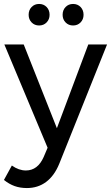

<svg xmlns="http://www.w3.org/2000/svg" viewBox="-24 -754 562 972"><path d="M112 198Q78 198 50 188Q22 178 -4 157L36 84Q71 109 107 109Q167 109 197 41L217 -6L-2 -529H96L264 -105L423 -529H518L276 75Q251 136 209.5 167Q168 198 112 198ZM227 -679Q227 -656 212 -640.5Q197 -625 174 -625Q151 -625 136 -640.5Q121 -656 121 -679Q121 -703 136 -718.5Q151 -734 174 -734Q197 -734 212 -718.5Q227 -703 227 -679ZM399 -679Q399 -656 384 -640.5Q369 -625 346 -625Q323 -625 308 -640.5Q293 -656 293 -679Q293 -703 308 -718.5Q323 -734 346 -734Q369 -734 384 -718.5Q399 -703 399 -679Z"/></svg>

Font: Montserrat arm2
Style: Regular
Weight: 400
Designer: Julieta Ulanovsky
Foundry: Julieta Ulanovsky
Version: Version 6.000